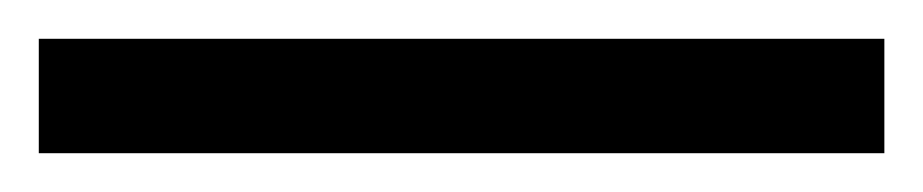

<svg xmlns="http://www.w3.org/2000/svg" viewBox="-25 -839 476 99"><path d="M-5 -760V-819H431V-760Z"/></svg>

Font: Noto Serif Lao SemiCondensed SemiBold
Style: Regular
Weight: 600
Width: 4
Designer: Monotype Design Team
Foundry: Monotype Imaging Inc.
Version: Version 2.003; ttfautohint (v1.8.4.7-5d5b)